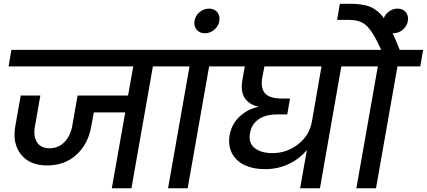

<svg xmlns="http://www.w3.org/2000/svg" viewBox="-20 -1007 2283 1027"><path d="M25.9 -651.9 41 -740.2H935.1L918.9 -651.9H797.9L683.1 0H578.1L649.9 -405.8H481.9L467.8 -330.1Q451.7 -236.3 388.4 -179Q325.2 -121.6 231 -122.1Q139.2 -122.1 92.3 -180.9Q45.4 -239.7 62 -333L90.8 -496.1H195.8L167 -332Q157.2 -278.3 178 -246.1Q198.7 -213.9 245.1 -213.9Q291.5 -213.9 323.7 -246.1Q356 -278.3 366.2 -332L395 -496.1H665L692.9 -651.9Z M878.9 0 993.7 -651.9H871.6L886.7 -740.2H1235.8L1219.7 -651.9H1098.6L983.9 0Z M1097.7 -960.9Q1126.5 -960.9 1142.1 -942.1Q1157.7 -923.3 1153.3 -895Q1148.9 -867.2 1126.2 -848.1Q1103.5 -829.1 1075.7 -829.1Q1047.9 -829.1 1032 -848.1Q1016.1 -867.2 1020.5 -895Q1024.9 -922.9 1047.4 -941.9Q1069.8 -960.9 1097.7 -960.9Z M1437.5 -188Q1514.2 -188 1574.7 -235.4Q1635.3 -282.7 1648.4 -356.9L1699.7 -651.9H1394.5L1382.3 -588.9Q1373.5 -535.2 1397.9 -507.6Q1422.4 -480 1486.3 -480H1531.2L1516.6 -395H1463.4Q1398.4 -395 1361.3 -367.4Q1324.2 -339.8 1317.4 -294.9Q1307.6 -243.2 1341.6 -215.6Q1375.5 -188 1437.5 -188ZM1172.4 -651.9 1187.5 -740.2H1942.4L1926.3 -651.9H1805.7L1691.4 0H1585.4L1621.6 -205.1Q1581.5 -156.2 1523.4 -129.2Q1465.3 -102.1 1398.4 -102.1Q1336.4 -102.1 1290.5 -122.8Q1244.6 -143.6 1221.7 -185.8Q1198.7 -228 1208.5 -285.2Q1219.7 -345.7 1263.2 -385Q1306.6 -424.3 1361.3 -435.1V-437Q1313 -446.8 1289.1 -482.7Q1265.1 -518.6 1277.3 -584L1289.6 -651.9Z M1991.2 0H1886.2L2001 -651.9H1878.9L1895 -740.2H2019Q2001.5 -777.8 1988 -803.2Q1974.6 -828.6 1960.2 -847.2Q1945.8 -865.7 1933.6 -875.7Q1921.4 -885.7 1904.1 -891.8Q1886.7 -897.9 1870.4 -899.4Q1854 -900.9 1828.1 -900.9H1783.2L1797.9 -986.8H1840.8Q1869.6 -986.8 1889.2 -985.4Q1908.7 -983.9 1929.9 -979.5Q1951.2 -975.1 1966.1 -968Q1981 -960.9 1997.8 -948Q2014.6 -935.1 2027.8 -917.5Q2041 -899.9 2056.4 -874Q2071.8 -848.1 2086.4 -815.7Q2101.1 -783.2 2118.2 -740.2H2243.2L2228 -651.9H2106Z M2106 -960.9Q2134.8 -960.9 2150.4 -942.1Q2166 -923.3 2161.6 -895Q2157.2 -867.2 2134.5 -848.1Q2111.8 -829.1 2084 -829.1Q2056.2 -829.1 2040.3 -848.1Q2024.4 -867.2 2028.8 -895Q2033.2 -922.9 2055.7 -941.9Q2078.1 -960.9 2106 -960.9Z"/></svg>

Font: SVN-Poppins Medium
Style: Italic
Weight: 500
Italic angle: -10°
Designer: Ninad Kale (Devanagari), Jonny Pinhorn (Latin)
Foundry: Indian Type Foundry
Version: Version 3.002 2017